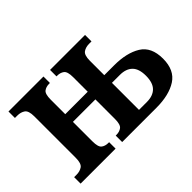

<svg xmlns="http://www.w3.org/2000/svg" viewBox="-99 -773 1009 1009"><g transform="rotate(-45 405.5 -268.0)"><path d="M23 0V-48H41Q66 -48 83.5 -60Q101 -72 101 -114V-422Q101 -464 83.5 -476Q66 -488 41 -488H23V-536H283V-488H277Q254 -488 239 -476.5Q224 -465 224 -423V-315H391V-423Q391 -465 375.5 -476.5Q360 -488 338 -488H332V-536H592V-488H574Q549 -488 531.5 -476Q514 -464 514 -422V-315H587Q680 -315 737 -280Q794 -245 794 -158Q794 -73 737.5 -36.5Q681 0 587 0H332V-48H338Q360 -48 375.5 -59.5Q391 -71 391 -113V-258H224V-113Q224 -71 239 -59.5Q254 -48 277 -48H283V0ZM514 -57H573Q618 -57 642.5 -81.5Q667 -106 667 -158Q667 -210 642.5 -234Q618 -258 573 -258H514Z"/></g></svg>

Font: Noto Serif SemiCondensed SemiBold
Style: Regular
Weight: 600
Width: 4
Designer: Monotype Design Team
Foundry: Monotype Imaging Inc.
Version: Version 2.013; ttfautohint (v1.8.4.7-5d5b)